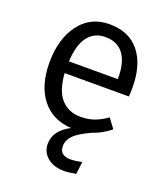

<svg xmlns="http://www.w3.org/2000/svg" viewBox="-139 -634 822 952"><g transform="rotate(20 271.5 -157.5)"><path d="M488.8 -279.8Q488.8 -256.3 486.8 -233.9H147.9Q154.3 -142.6 192.9 -99.9Q231.4 -57.1 294.9 -57.1Q334 -57.1 366 -68.1Q397.9 -79.1 433.1 -104L470.2 -54.2Q424.8 -18.1 376 -2Q311.5 27.3 287.4 52.7Q263.2 78.1 263.2 108.9Q263.2 158.2 320.8 158.2Q346.7 158.2 380.9 150.9L373 215.8Q335.4 223.1 311 223.1Q255.4 223.1 222.2 195.1Q189 167 189 124Q189 53.2 271 11.2Q170.9 5.4 115 -65.9Q59.1 -137.2 59.1 -257.8Q59.1 -383.3 117.4 -460.7Q175.8 -538.1 274.9 -538.1Q378.9 -538.1 433.8 -469.7Q488.8 -401.4 488.8 -279.8ZM405.8 -295.9V-304.2Q405.8 -384.8 373.5 -428Q341.3 -471.2 276.9 -471.2Q219.7 -471.2 186.3 -428.2Q152.8 -385.3 147.9 -295.9Z"/></g></svg>

Font: Fira Sans Book
Style: Regular
Weight: 350
Designer: Carrois Corporate & Edenspiekermann AG
Foundry: Carrois Corporate GbR & Edenspiekermann AG
Version: Version 4.203;PS 004.203;hotconv 1.0.88;makeotf.lib2.5.64775